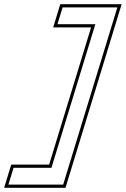

<svg xmlns="http://www.w3.org/2000/svg" viewBox="-61 -733 598 912"><path d="M251.9 -618H211.9L236.4 -698H276.4H456.4H496.4L484.2 -658L251.2 104L239 144H199H19H-21L3.4 64H43.4H183.4L391.9 -618ZM191.7 -603H371.7L172.3 49H-7.7L-41.3 159H250.1L516.7 -713H225.3Z"/></svg>

Font: Nordica Plus
Style: NordicaClassicLtExtOblOl
Weight: 300
Version: Version 1.01